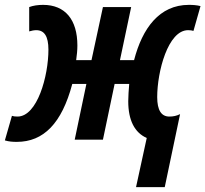

<svg xmlns="http://www.w3.org/2000/svg" viewBox="-61 -574 844 789"><path d="M542 -7 498 195H616L679 -105C665 -98 651 -95 635 -95C602 -95 585 -121 585 -175C585 -279 629 -450 712 -450C721 -450 728 -449 734 -447L763 -549C747 -553 731 -554 715 -554C594 -554 524 -458 490 -327H432L478 -545H362L315 -327H252C255 -348 257 -368 257 -387C257 -493 207 -554 116 -554C95 -554 75 -551 59 -545V-445C69 -448 79 -450 88 -450C121 -450 138 -425 138 -370C138 -261 92 -95 11 -95C0 -95 -6 -96 -12 -98L-41 3C-24 8 -9 9 8 9C118 9 193 -67 236 -229H294L246 0H362L410 -229H470C468 -204 466 -180 466 -158C466 -80 492 -29 542 -7Z"/></svg>

Font: Noto Sans ExtraCondensed
Style: Bold Italic
Weight: 700
Width: 2
Italic angle: -12°
Designer: Monotype Design Team
Foundry: Monotype Imaging Inc.
Version: Version 2.013